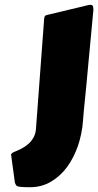

<svg xmlns="http://www.w3.org/2000/svg" viewBox="-20 -739 412 806"><path d="M164.1 -643.1Q164.6 -651.9 165 -657.7Q165.5 -663.6 166.7 -667.5Q168 -671.4 170.4 -673.3Q172.9 -675.3 178.2 -676.3L347.2 -716.8Q353.5 -718.8 359.9 -718.8Q366.7 -718.8 369.4 -714.4Q372.1 -710 372.1 -697.8L357.4 -541L348.6 -447.3Q345.7 -414.6 342.8 -383.8Q339.8 -353 337.2 -326.9Q334.5 -300.8 332.5 -280.5Q330.6 -260.3 329.6 -248L328.6 -233.9Q324.7 -178.2 307.4 -127.4Q290 -76.7 261.5 -37.8Q232.9 1 193.6 23.9Q154.3 46.9 106.4 46.9Q82 46.9 70.1 45.9Q58.1 44.9 53 42.7Q47.9 40.5 46.6 36.9Q45.4 33.2 42.5 27.8L26.4 -90.8Q26.4 -91.8 29.5 -95Q32.7 -98.1 34.7 -99.1Q52.2 -106 69.3 -114.7Q86.4 -123.5 99.9 -135.5Q113.3 -147.5 121.8 -163.8Q130.4 -180.2 131.3 -202.1Z"/></svg>

Font: Carter One
Style: Regular
Weight: 400
Designer: vernon adams
Foundry: vernon adams
Version: Version 1.000